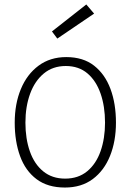

<svg xmlns="http://www.w3.org/2000/svg" viewBox="-20 -833 584 861"><path d="M451 -283Q451 -356 431 -413.5Q411 -471 372 -504Q333 -537 275 -537Q217 -537 176.5 -503.5Q136 -470 115 -412.5Q94 -355 94 -283Q94 -211 114 -154Q134 -97 174 -64.5Q214 -32 272 -32Q331 -32 371 -65Q411 -98 431 -155Q451 -212 451 -283ZM500 -283Q500 -200 473.5 -134Q447 -68 396 -30Q345 8 271 8Q194 8 144 -29.5Q94 -67 70 -133Q46 -199 46 -283Q46 -367 73.5 -433.5Q101 -500 153 -538.5Q205 -577 277 -577Q353 -577 402 -538.5Q451 -500 475.5 -434Q500 -368 500 -283ZM237 -660 213 -692 367 -813 402 -772Z"/></svg>

Font: Yaldevi ExtraLight ExtraLight
Style: Regular
Weight: 250
Version: Version 1.100